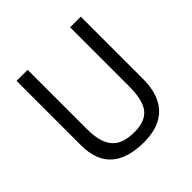

<svg xmlns="http://www.w3.org/2000/svg" viewBox="-183 -855 1019 1019"><g transform="rotate(-45 326.0 -345.5)"><path d="M487 -700H567V-233Q567 -170 550.5 -124Q534 -78 503.5 -48.5Q473 -19 430 -5Q387 9 335 9Q211 9 148 -47Q85 -103 85 -217V-700H168V-256Q168 -203 178.5 -166.5Q189 -130 210 -107.5Q231 -85 262.5 -75Q294 -65 336 -65Q417 -65 452 -109.5Q487 -154 487 -256Z"/></g></svg>

Font: PT Sans
Style: Regular
Weight: 400
Version: Version 2.003W OFL; ttfautohint (v1.6)